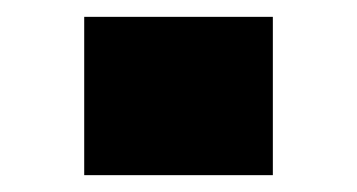

<svg xmlns="http://www.w3.org/2000/svg" viewBox="-20 -359 424 228"><path d="M80 -339H304V-151H80Z"/></svg>

Font: Cairo Black
Style: Regular
Weight: 900
Designer: Mohamed Gaber, Accademia di Belle Arti di Urbino and others
Foundry: Kief Type Foundry, Accademia di Belle Arti di Urbino and others
Version: Version 3.011